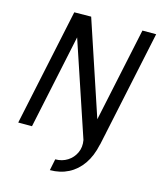

<svg xmlns="http://www.w3.org/2000/svg" viewBox="-127 -758 884 1057"><g transform="rotate(15 315.0 -229.5)"><path d="M214.7 -536.7 101.2 0H22.8L163.8 -666L259.8 -667L438.7 -130L552.2 -666H630.5L489.5 0H394.5ZM504.5 -70 488.5 2Q474.5 68 442.7 114Q410.8 160 364.1 184Q317.3 208 258.8 208L272 143Q310.8 143 341.1 123.8Q371.3 104.7 386.5 72Q401.7 39.3 394.5 0Z"/></g></svg>

Font: Epunda Sans Light
Style: Italic
Weight: 300
Italic angle: -12.0243°
Designer: Simon Atzbach
Foundry: typofactur
Version: Version 2.204